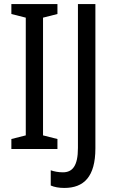

<svg xmlns="http://www.w3.org/2000/svg" viewBox="-20 -734 567 946"><path d="M263 0V-49L192 -67V-647L263 -665V-714H36V-665L107 -647V-67L36 -49V0ZM297 192C393 192 450 137 450 -3V-714H364V-5C364 85 336 115 290 115C268 115 247 111 230 105V180C248 188 271 192 297 192Z"/></svg>

Font: Noto Sans Bengali Condensed
Style: Regular
Weight: 400
Width: 3
Designer: Jelle Bosma - Monotype Design Team
Foundry: Monotype Imaging Inc.
Version: Version 2.003